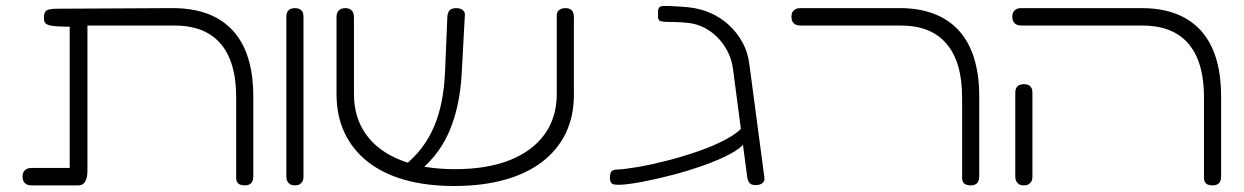

<svg xmlns="http://www.w3.org/2000/svg" viewBox="-20 -607 4139 639"><path d="M85 10Q75 10 68.5 6.5Q62 3 58.5 -3.5Q55 -10 55 -19Q55 -29 58.5 -35Q62 -41 68.5 -44.5Q75 -48 84 -48H212V-535L220 -518Q187 -518 167.5 -519.5Q148 -521 139.5 -524.5Q131 -528 128.5 -533.5Q126 -539 126 -547Q126 -565 134 -571.5Q142 -578 172 -578L549 -580Q639 -581 700 -548Q761 -515 792 -449.5Q823 -384 823 -286V-20Q823 -10 820 -3.5Q817 3 810.5 6.5Q804 10 795 10Q786 10 779.5 7.5Q773 5 769.5 -0.5Q766 -6 766 -13V-283Q766 -362 743 -415Q720 -468 674.5 -495Q629 -522 561 -522H271V-39Q271 -15 263.5 -2.5Q256 10 241 10Z M961 10Q952 10 946 6.5Q940 3 936.5 -3.5Q933 -10 933 -19V-552Q933 -561 936.5 -567.5Q940 -574 946.5 -577Q953 -580 962 -580Q971 -580 977.5 -576.5Q984 -573 987 -567Q990 -561 990 -551V-18Q990 -9 986.5 -3Q983 3 977 6.5Q971 10 961 10Z M1491 12Q1399 12 1326.5 -8.5Q1254 -29 1203.5 -69Q1153 -109 1126.5 -165.5Q1100 -222 1100 -294V-551Q1100 -560 1103.5 -566.5Q1107 -573 1113.5 -576.5Q1120 -580 1129 -580Q1138 -580 1144.5 -576.5Q1151 -573 1154.5 -566.5Q1158 -560 1158 -550V-294Q1158 -216 1198 -160Q1238 -104 1313.5 -74Q1389 -44 1494 -44Q1601 -44 1676.5 -74Q1752 -104 1792.5 -160Q1833 -216 1833 -295V-557Q1833 -564 1836.5 -569Q1840 -574 1846.5 -577Q1853 -580 1862 -580Q1871 -580 1877.5 -576.5Q1884 -573 1887 -566.5Q1890 -560 1890 -550V-292Q1890 -220 1863 -164Q1836 -108 1784.5 -68.5Q1733 -29 1659 -8.5Q1585 12 1491 12ZM1354 -21 1309 -43 1323 -54Q1359 -82 1384.5 -116Q1410 -150 1426 -189Q1442 -228 1450.5 -272.5Q1459 -317 1461 -366L1469 -554Q1470 -562 1473 -568Q1476 -574 1482.5 -577Q1489 -580 1498 -580Q1508 -580 1514.5 -577Q1521 -574 1524.5 -568.5Q1528 -563 1527 -555L1517 -370Q1514 -307 1502.5 -255.5Q1491 -204 1472 -162.5Q1453 -121 1425.5 -87.5Q1398 -54 1362 -27Z M2494 9Q2486 9 2480.5 6.5Q2475 4 2472 -1.5Q2469 -7 2467 -16L2420 -374Q2416 -408 2401.5 -436Q2387 -464 2366 -484.5Q2345 -505 2319.5 -517Q2294 -529 2267 -531Q2249 -533 2232.5 -533.5Q2216 -534 2208 -534Q2181 -534 2175 -538.5Q2169 -543 2170 -556V-572Q2172 -583 2178.5 -585.5Q2185 -588 2208 -587Q2223 -586 2243.5 -585Q2264 -584 2277 -582Q2312 -578 2345 -563.5Q2378 -549 2405 -524.5Q2432 -500 2450.5 -467Q2469 -434 2474 -393L2524 -16Q2526 -5 2518 2Q2510 9 2494 9ZM2043 8Q2032 8 2024.5 7Q2017 6 2013.5 0.5Q2010 -5 2010 -16Q2010 -33 2016.5 -38Q2023 -43 2038 -43Q2061 -44 2104.5 -51.5Q2148 -59 2200.5 -72.5Q2253 -86 2305 -104Q2357 -122 2397.5 -144Q2438 -166 2457 -190L2461 -135Q2447 -114 2409 -94Q2371 -74 2320 -56Q2269 -38 2215 -24Q2161 -10 2115.5 -1.5Q2070 7 2043 8Z M3211 10Q3202 10 3195.5 7.5Q3189 5 3185.5 -0.5Q3182 -6 3182 -13V-283Q3182 -342 3169 -386.5Q3156 -431 3130 -461.5Q3104 -492 3066 -507Q3028 -522 2977 -522H2644Q2634 -522 2627.5 -525.5Q2621 -529 2617.5 -535.5Q2614 -542 2614 -551Q2614 -561 2617.5 -567Q2621 -573 2627.5 -576.5Q2634 -580 2643 -580H2974Q3039 -580 3088.5 -561Q3138 -542 3171.5 -505Q3205 -468 3222 -413Q3239 -358 3239 -286V-20Q3239 -10 3236 -3.5Q3233 3 3226.5 6.5Q3220 10 3211 10Z M4016 10Q4007 10 4000.5 7.5Q3994 5 3990.5 -0.5Q3987 -6 3987 -13V-283Q3987 -362 3964 -415Q3941 -468 3895.5 -495Q3850 -522 3782 -522H3379Q3369 -522 3362.5 -525.5Q3356 -529 3352.5 -535.5Q3349 -542 3349 -551Q3349 -561 3352.5 -567Q3356 -573 3362.5 -576.5Q3369 -580 3378 -580H3779Q3866 -580 3925 -546.5Q3984 -513 4014 -448Q4044 -383 4044 -286V-20Q4044 -10 4041 -3.5Q4038 3 4031.5 6.5Q4025 10 4016 10ZM3387 10Q3378 10 3372 6.5Q3366 3 3362.5 -3.5Q3359 -10 3359 -19V-299Q3359 -308 3362.5 -314.5Q3366 -321 3372.5 -324Q3379 -327 3388 -327Q3397 -327 3403.5 -323.5Q3410 -320 3413 -314Q3416 -308 3416 -298V-18Q3416 -9 3412.5 -3Q3409 3 3403 6.5Q3397 10 3387 10Z"/></svg>

Font: Fredoka Expanded Light
Style: Regular
Weight: 300
Width: 7
Designer: Ben Nathan
Foundry: Milena B. Brandão, Ben Nathan
Version: Version 2.001